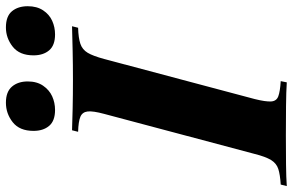

<svg xmlns="http://www.w3.org/2000/svg" viewBox="-230 -780 966 633"><g transform="rotate(-90 252.5 -463.0)"><path d="M243 -106Q234 -70 235 -52Q236 -34 252 -28Q268 -22 302 -20L298 0Q268 -2 220 -2.5Q172 -3 123 -3Q72 -3 28 -2.5Q-16 -2 -44 0L-39 -20Q-6 -22 12.5 -28Q31 -34 42 -52Q53 -70 62 -106L194 -602Q204 -639 202 -656.5Q200 -674 184.5 -680.5Q169 -687 135 -688L140 -708Q166 -707 211 -706Q256 -705 307 -705Q356 -705 402 -706Q448 -707 483 -708L478 -688Q444 -687 425 -680.5Q406 -674 395.5 -656.5Q385 -639 375 -602ZM138 -835Q138 -881 166.5 -903.5Q195 -926 231 -926Q267 -926 284 -906Q301 -886 301 -854Q301 -824 287 -803.5Q273 -783 252 -773.5Q231 -764 207 -764Q171 -764 154.5 -783.5Q138 -803 138 -835ZM387 -835Q387 -881 415.5 -903.5Q444 -926 479 -926Q516 -926 532.5 -906Q549 -886 549 -854Q549 -824 535.5 -803.5Q522 -783 501 -773.5Q480 -764 456 -764Q420 -764 403.5 -783.5Q387 -803 387 -835Z"/></g></svg>

Font: Playfair Display ExtraBold
Style: Italic
Weight: 800
Italic angle: -14°
Designer: Claus Eggers Sørensen
Foundry: Claus Eggers Sørensen
Version: Version 1.203